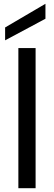

<svg xmlns="http://www.w3.org/2000/svg" viewBox="-20 -994 286 1014"><path d="M168 -740V0H77V-740ZM220 -895 7 -781V-849L220 -974Z"/></svg>

Font: Fz Poppins
Style: Regular
Weight: 400
Designer: Ninad Kale (Devanagari), Jonny Pinhorn (Latin)
Foundry: Indian Type Foundry
Version: Vit hóa bi Vntype.Com & FontZin.Com